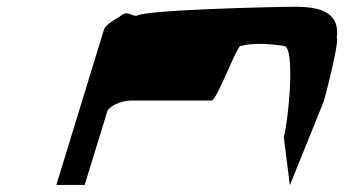

<svg xmlns="http://www.w3.org/2000/svg" viewBox="-20 -736 1019 569"><path d="M147 -188H231L298 -406C303 -421 338 -438 369 -438H607C623 -438 684 -607 694 -600C727 -608 767 -608 821 -600C857 -600 834 -372 821 -330L839 -187L940 -437C945 -454 986 -612 978 -624C987 -692 941 -716 857 -716C798 -716 405 -707 385 -689C368 -689 358 -704 342 -692C326 -680 293 -665 288 -648Z"/></svg>

Font: bitstorm
Style: ultextobl
Weight: 400
Version: Version 0.2